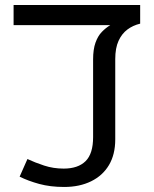

<svg xmlns="http://www.w3.org/2000/svg" viewBox="-20 -735 612 763"><path d="M235 8Q180 8 136 -4Q92 -16 58 -33L89 -103Q119 -89 155.5 -77Q192 -65 233 -65Q290 -65 320 -94.5Q350 -124 350 -190V-499Q350 -539 359.5 -565.5Q369 -592 384.5 -608Q400 -624 418 -635H34V-715H537V-641Q508 -634 486 -617.5Q464 -601 451 -572.5Q438 -544 438 -500V-181Q438 -121 413 -79Q388 -37 342 -14.5Q296 8 235 8Z"/></svg>

Font: bangla25
Style: Book
Weight: 400
Designer: Jelle Bosma - Monotype Design Team
Foundry: Monotype Imaging Inc.
Version: Version 2.003